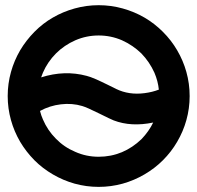

<svg xmlns="http://www.w3.org/2000/svg" viewBox="-20 -692 764 743"><path d="M701.2 -413.6Q713.9 -368.2 713.9 -320.3Q713.9 -272.5 701.2 -227.1Q689 -183.1 665.5 -143.1Q643.1 -104.5 610.4 -71.8Q579.1 -40.5 539.1 -17.1Q499 6.3 455.1 18.6Q409.7 31.2 361.8 31.2Q314 31.2 268.6 18.6Q224.6 6.3 184.6 -17.1Q144.5 -40.5 113.3 -71.8Q81.1 -104.5 58.1 -143.1Q34.7 -183.1 22.5 -227.1Q9.8 -272.5 9.8 -320.3Q9.8 -368.2 22.5 -413.6Q34.7 -457.5 58.1 -497.6Q81.1 -536.1 113.3 -568.8Q145.5 -601.6 184.6 -624Q223.1 -646.5 268.6 -659.2Q314 -671.9 361.8 -671.9Q409.7 -671.9 455.1 -659.2Q500.5 -646.5 539.1 -624Q577.6 -601.6 610.4 -568.8Q643.1 -536.1 665.5 -497.6Q689 -457.5 701.2 -413.6ZM196.8 -485.4Q164.1 -452.6 146 -410.6Q142.1 -400.9 139.2 -392.6Q230 -421.4 315.4 -398.4Q329.1 -395 349.4 -386.2Q369.6 -377.4 397.2 -363.8Q424.8 -350.1 429.7 -347.7Q479 -323.7 539.1 -331.5Q569.8 -335.4 594.7 -345.2Q591.3 -378.4 577.6 -410.6Q558.6 -452.6 526.9 -485.4Q494.1 -517.1 452.1 -536.1Q409.2 -554.7 361.8 -554.7Q314.5 -554.7 271.5 -536.1Q228.5 -517.1 196.8 -485.4ZM527.8 -153.8Q556.6 -184.1 572.8 -217.8Q487.3 -200.2 419.9 -226.1Q409.7 -230 363 -253.2Q316.4 -276.4 298.3 -281.7Q258.8 -293.5 215.6 -288.3Q172.4 -283.2 134.8 -262.7Q139.6 -244.1 146 -230Q164.1 -187.5 196.3 -155.3Q228 -122.6 271 -104.5Q313.5 -85.4 361.8 -85.4Q409.2 -85.4 451.7 -103Q493.2 -120.6 527.8 -153.8Z"/></svg>

Font: Sangha Kali
Style: Regular
Weight: 400
Designer: Seslavinskaya Anna
Foundry: Popkern
Version: Version 2.000;PS 002.000;hotconv 1.0.88;makeotf.lib2.5.64775